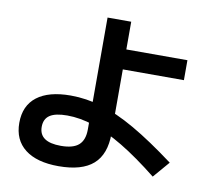

<svg xmlns="http://www.w3.org/2000/svg" viewBox="-91 -910 1181 1071"><g transform="rotate(10 500.0 -375.0)"><path d="M307 57Q183.5 57 116.7 5Q50 -47 50 -143.4Q50 -241 116.2 -292Q182.4 -343 307 -343Q395 -343 483.5 -316.5Q572 -290 676.5 -230Q781 -170 915 -70L835 23Q722 -67 629.5 -122.5Q537 -178 458.3 -204Q379.5 -230 307 -230Q240 -230 208.5 -209Q177 -188 177 -143Q177 -57 300 -57Q370 -57 401.5 -85.2Q433 -113.5 433 -173V-807H567V-650H913V-537H567V-173Q567 -55.9 503.1 0.5Q439.2 57 307 57Z"/></g></svg>

Font: M PLUS 1 Code
Style: Regular
Weight: 400
Designer: Coji Morishita
Foundry: UNDERFOREST DESIGN
Version: Version 1.005